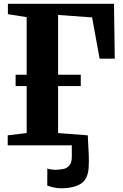

<svg xmlns="http://www.w3.org/2000/svg" viewBox="-20 -763 644 1008"><path d="M299 225.5Q282 225.5 261.5 221Q241 216.5 228 211L228.5 122Q239 125.5 251.5 127Q264 128.5 270 128.5Q293 128.5 312.8 124.2Q332.5 120 344.8 105Q357 90 357 59.5V0H20.5V-52.5L120 -64.5V-311H62V-370.5H120V-673L21.5 -688.5V-743H578.5L582.5 -455H503L463.5 -671.5L285 -684.5V-370.5H404V-311H285V-64.5L441 -52.5Q441 -38.5 442.8 -11.5Q444.5 15.5 446 49Q447.5 82.5 445.5 116Q442 178 404 201.8Q366 225.5 299 225.5Z"/></svg>

Font: Merriweather 48pt ExtraBold
Style: Regular
Weight: 800
Version: Version 2.100